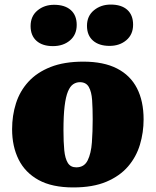

<svg xmlns="http://www.w3.org/2000/svg" viewBox="-20 -804 682 841"><path d="M301 17Q208 17 149 -15.5Q90 -48 61.5 -105.5Q33 -163 33 -238Q33 -298 50 -351.5Q67 -405 104.5 -446Q142 -487 201.5 -510.5Q261 -534 345 -534Q434 -534 492.5 -504Q551 -474 580 -417.5Q609 -361 609 -281Q609 -224 593 -170.5Q577 -117 541 -75Q505 -33 446 -8Q387 17 301 17ZM314 -71Q349 -71 364 -101.5Q379 -132 382.5 -180Q386 -228 386 -282Q386 -329 383.5 -365.5Q381 -402 369 -423Q357 -444 330 -444Q314 -444 300.5 -435Q287 -426 277.5 -403Q268 -380 263 -339Q258 -298 258 -233Q258 -182 261.5 -146Q265 -110 277 -90.5Q289 -71 314 -71ZM114 -690Q114 -733 144 -758Q174 -783 217 -783Q264 -783 290 -760Q316 -737 316 -695Q316 -652 286.5 -627Q257 -602 212 -602Q166 -602 140 -625Q114 -648 114 -690ZM361 -691Q361 -734 391.5 -759Q422 -784 465 -784Q512 -784 537.5 -761Q563 -738 563 -696Q563 -653 533.5 -628Q504 -603 460 -603Q414 -603 387.5 -626Q361 -649 361 -691Z"/></svg>

Font: Literata 18pt Black
Style: Italic
Weight: 900
Italic angle: -2°
Designer: Latin by Veronika Burian and Jose Scaglione. Greek by Irene Vlachou. Cyrillic by Vera Evstafieva
Foundry: TypeTogether
Version: Version 3.103;gftools[0.9.29]